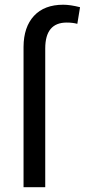

<svg xmlns="http://www.w3.org/2000/svg" viewBox="-20 -780 353 800"><path d="M78.1 0V-585Q78.6 -667.5 121.6 -713.9Q164.6 -760.3 243.7 -760.3Q272.5 -760.3 313.5 -750L302.2 -680.7Q282.7 -686 257.8 -686Q168.5 -686 168.5 -578.1V0Z"/></svg>

Font: RobotoInd
Style: Regular
Weight: 400
Designer: Google
Version: Version 2.001101; 2014